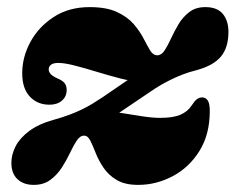

<svg xmlns="http://www.w3.org/2000/svg" viewBox="-20 -505 662 540"><path d="M281.5 -165Q291 -171.5 306.2 -181.8Q321.5 -192 345 -208Q368.5 -224 402 -246.5Q418.5 -258 434.2 -267Q450 -276 465.2 -283.2Q480.5 -290.5 496.5 -296.5Q512.5 -302.5 530.5 -307Q579.5 -320 601 -345.5Q622.5 -371 622.5 -415.5Q622.5 -446.5 606.8 -465.8Q591 -485 557.5 -485Q530.5 -485 512.5 -471.2Q494.5 -457.5 482.5 -437.5Q470.5 -417.5 461.2 -397.2Q452 -377 443 -363.2Q434 -349.5 422.5 -349.5Q410.5 -349.5 402.2 -363.2Q394 -377 383.5 -397.2Q373 -417.5 355.8 -437.5Q338.5 -457.5 309 -471.2Q279.5 -485 232 -485Q173.5 -485 131 -457.2Q88.5 -429.5 65.5 -387Q42.5 -344.5 42.5 -299Q42.5 -256 64 -233.2Q85.5 -210.5 119 -210.5Q141 -210.5 154.2 -222Q167.5 -233.5 167.5 -252Q167.5 -263.5 161.8 -271Q156 -278.5 140.5 -285Q126.5 -291.5 121.8 -297.5Q117 -303.5 117 -309.5Q117 -318 123.5 -323Q130 -328 144 -328Q162 -328 191.8 -320.2Q221.5 -312.5 255 -302.2Q288.5 -292 319 -284.2Q349.5 -276.5 369 -276.5L373.5 -304.5Q367.5 -299.5 353.2 -289.5Q339 -279.5 317.2 -264.8Q295.5 -250 267 -230.5Q253.5 -221.5 239.5 -213Q225.5 -204.5 209.5 -196.8Q193.5 -189 174.5 -182Q155.5 -175 132.5 -168.5Q89 -156.5 62.5 -136.8Q36 -117 24 -93.8Q12 -70.5 12 -47Q12 -17 29.2 -1Q46.5 15 75 15Q102.5 15 121.5 1Q140.5 -13 153.8 -33.5Q167 -54 176.8 -74.8Q186.5 -95.5 195.8 -109.5Q205 -123.5 216.5 -123.5Q227 -123.5 234 -109.5Q241 -95.5 249 -75Q257 -54.5 270.8 -33.8Q284.5 -13 307.8 1Q331 15 368.5 15Q419.5 15 465.8 -9.5Q512 -34 541 -80.5Q570 -127 570 -193Q570 -214 564.2 -222.5Q558.5 -231 549 -231Q540.5 -231 534 -226.2Q527.5 -221.5 518 -207Q508 -191.5 487.8 -182.5Q467.5 -173.5 430.5 -173.5Q409 -173.5 381 -177.8Q353 -182 327.8 -186.2Q302.5 -190.5 289 -190.5Z"/></svg>

Font: Fraunces
Style: Italic
Weight: 900
Italic angle: -16°
Version: Version 1.000;[0bf87f6ff]